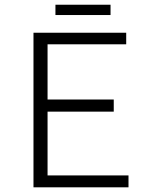

<svg xmlns="http://www.w3.org/2000/svg" viewBox="-20 -800 640 820"><path d="M216.8 -735.8V-779.8H452.1V-735.8ZM123 0V-660.2H519V-610.8H183.1V-375H465.8V-323.2H183.1V-50.8H528.8V0Z"/></svg>

Font: Office Code Pro Light
Style: Regular
Weight: 300
Designer: Nathan Rutzky & Paul D. Hunt
Foundry: Adobe Systems Incorporated
Version: Version 1.004;PS 001.004;hotconv 1.0.70;makeotf.lib2.5.58329